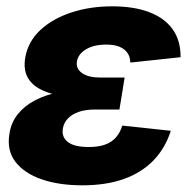

<svg xmlns="http://www.w3.org/2000/svg" viewBox="-20 -564 595 595"><path d="M234.9 10.3Q163.1 10.3 109.1 -8.3Q55.2 -26.9 27.8 -62.5Q0.5 -98.1 9.3 -149.9Q14.6 -184.6 35.2 -210.2Q55.7 -235.8 88.1 -252.9Q120.6 -270 163.6 -278.6Q206.5 -287.1 257.3 -287.1H360.4L350.1 -224.6H273.9Q245.1 -224.6 224.1 -217.3Q203.1 -210 190.4 -196.8Q177.7 -183.6 174.8 -165.5Q170.4 -139.6 190.2 -124Q210 -108.4 254.9 -108.4Q284.7 -108.4 305.2 -115.7Q325.7 -123 338.9 -137.7Q352.1 -152.3 358.9 -174.8L509.3 -158.7Q492.2 -105 455.8 -67.1Q419.4 -29.3 364.3 -9.5Q309.1 10.3 234.9 10.3ZM255.4 -260.7Q205.1 -260.7 165.8 -267.8Q126.5 -274.9 100.6 -289.8Q74.7 -304.7 63.7 -328.1Q52.7 -351.6 58.1 -384.8Q66.9 -435.5 105 -470.9Q143.1 -506.3 201.2 -525.4Q259.3 -544.4 328.1 -544.4Q394 -544.4 441.7 -526.6Q489.3 -508.8 514.6 -473.9Q540 -439 539.6 -386.7L383.8 -370.1Q383.3 -396.5 364.3 -411.1Q345.2 -425.8 309.1 -425.8Q270.5 -425.8 246.1 -410.9Q221.7 -396 218.3 -373Q214.8 -351.6 234.1 -337.6Q253.4 -323.7 290.5 -323.7H366.2L356 -260.7Z"/></svg>

Font: Inter 20pt ExtraBold
Style: Italic
Weight: 800
Italic angle: -9.3988°
Version: Version 4.001;git-66647c0bb